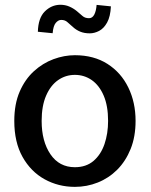

<svg xmlns="http://www.w3.org/2000/svg" viewBox="-20 -754 618 786"><path d="M286.5 11Q219 11 162.5 -20.2Q106 -51.5 72.2 -111.8Q38.5 -172 38.5 -259Q38.5 -328 60.5 -378.8Q82.5 -429.5 118.8 -462.5Q155 -495.5 199 -511.8Q243 -528 286.5 -528Q364 -528 419.8 -492.5Q475.5 -457 505.2 -396Q535 -335 535 -259Q535 -194.5 514.8 -144.2Q494.5 -94 459.8 -59.2Q425 -24.5 380.2 -6.8Q335.5 11 286.5 11ZM286.5 -69.5Q332.5 -69.5 362.8 -95.2Q393 -121 407.8 -164.2Q422.5 -207.5 422.5 -259Q422.5 -320.5 404.5 -362.5Q386.5 -404.5 355.8 -426Q325 -447.5 286.5 -447.5Q248.5 -447.5 217.8 -426Q187 -404.5 168.8 -362.5Q150.5 -320.5 150.5 -259Q150.5 -175.5 186.5 -122.5Q222.5 -69.5 286.5 -69.5ZM195.5 -618 135 -624Q136.5 -680.5 163.5 -707.2Q190.5 -734 226.5 -734.5Q247 -734.5 263.8 -727.2Q280.5 -720 294.5 -708.5Q307.5 -697.5 317.8 -688.5Q328 -679.5 344.5 -679.5Q358 -679.5 365.8 -694Q373.5 -708.5 375.5 -734L434 -728Q432 -686 418.5 -661.8Q405 -637.5 385.8 -627.5Q366.5 -617.5 347.5 -617.5Q325 -617.5 308.2 -624.5Q291.5 -631.5 278.5 -643.5Q265.5 -654.5 255.8 -663.5Q246 -672.5 230.5 -672.5Q218.5 -672.5 208.2 -660.2Q198 -648 195.5 -618Z"/></svg>

Font: Expletus Sans Medium
Style: Regular
Weight: 500
Version: Version 7.500